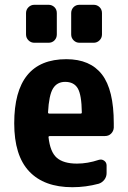

<svg xmlns="http://www.w3.org/2000/svg" viewBox="-20 -780 540 810"><path d="M320.3 -300.8Q325.2 -300.8 325.2 -305.7Q324.2 -379.9 308.1 -407.2Q292 -434.6 254.9 -434.6Q220.7 -434.6 203.6 -406.7Q186.5 -378.9 182.6 -305.7Q182.6 -300.8 188.5 -300.8ZM259.8 -530.3Q360.4 -530.3 410.2 -465.8Q460 -401.4 460 -259.8V-241.2Q459 -226.6 448.7 -216.3Q438.5 -206.1 422.9 -206.1H190.4Q185.5 -206.1 184.6 -202.1Q191.4 -138.7 219.7 -114.3Q248 -89.8 304.7 -89.8Q349.6 -89.8 396.5 -105.5Q409.2 -109.4 419.4 -102.1Q429.7 -94.7 429.7 -82V-49.8Q429.7 -34.2 420.4 -22Q411.1 -9.8 396.5 -4.9Q341.8 9.8 285.2 9.8Q166 9.8 103 -57.1Q40 -124 40 -259.8Q40 -530.3 259.8 -530.3ZM375 -759.8Q389.6 -759.8 399.9 -750Q410.2 -740.2 410.2 -724.6V-634.8Q410.2 -620.1 399.9 -609.9Q389.6 -599.6 375 -599.6H315.4Q300.8 -599.6 290.5 -609.9Q280.3 -620.1 280.3 -634.8V-724.6Q280.3 -739.3 290 -749.5Q299.8 -759.8 315.4 -759.8ZM125 -759.8H184.6Q199.2 -759.8 209.5 -750Q219.7 -740.2 219.7 -724.6V-634.8Q219.7 -620.1 210 -609.9Q200.2 -599.6 184.6 -599.6H125Q110.4 -599.6 100.1 -609.9Q89.8 -620.1 89.8 -634.8V-724.6Q89.8 -739.3 100.1 -749.5Q110.4 -759.8 125 -759.8Z"/></svg>

Font: Rounded-L Mgen+ 1mn bold
Style: Bold
Weight: 700
Designer: [Source Han Sans]
Ryoko NISHIZUKA  (kana & ideographs); Paul D. Hunt (Latin, Greek & Cyrillic); Wenlong ZHANG  (bopomofo
Version: Version 1.059.20150602